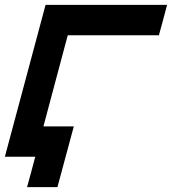

<svg xmlns="http://www.w3.org/2000/svg" viewBox="-20 -645 707 790"><path d="M91.3 125H216.3Q227.5 83 250 0Q272.5 -83 283.7 -125H158.7Q175.3 -187.5 208.7 -312.5Q242.2 -437.5 258.8 -500H633.8Q639.6 -520.5 650.9 -562.3Q662.1 -604 667.5 -625H167.5Q139.6 -520.5 83.7 -312.3Q27.8 -104 0 0H125Q119.6 21 108.4 62.5Q97.2 104 91.3 125Z"/></svg>

Font: Faithful 32x
Style: Oblique
Weight: 400
Foundry: Faithful Resource Pack
Version: Version 1.0; January 27, 2023